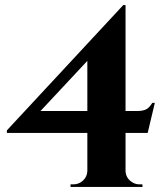

<svg xmlns="http://www.w3.org/2000/svg" viewBox="-20 -634 659 754"><path d="M473 -112V37Q474 69 505 85Q516 90 529 90H539L540 100H257V90H268Q290 90 306 75Q322 60 323 38V-112H7V-122L464 -614H473V-198H517Q543 -198 555.5 -205.5Q568 -213 578 -230H588L560 -112ZM323 -198V-395L139 -198Z"/></svg>

Font: Cinzel Decorative
Style: Bold
Weight: 700
Version: Version 1.002;PS 001.002;hotconv 1.0.56;makeotf.lib2.0.21325